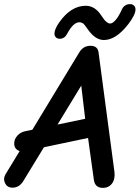

<svg xmlns="http://www.w3.org/2000/svg" viewBox="-54 -904 677 931"><path d="M235 -716Q224 -716 217 -723Q210 -730 210 -741Q210 -763 235 -798Q291 -876 362 -876Q405 -876 435 -832Q447 -814 451.5 -808.5Q456 -803 464 -796.5Q472 -790 480 -790Q492 -790 507 -807.5Q522 -825 536 -856Q548 -884 577 -884Q588 -884 595.5 -877Q603 -870 603 -858Q603 -833 569 -788Q509 -710 450 -710Q410 -710 376 -756Q373 -760 367.5 -767.5Q362 -775 360 -778Q358 -781 354 -785.5Q350 -790 347 -791.5Q344 -793 340 -794.5Q336 -796 331 -796Q301 -796 271 -739Q259 -716 235 -716ZM445 7Q406 7 401 -33L373 -235L159 -190L59 -26Q39 6 7 6Q-19 6 -29.5 -16Q-40 -38 -26 -61L41 -171L37 -173Q15 -183 15 -208Q15 -229 29.5 -245.5Q44 -262 65 -267L103 -275L331 -651Q350 -682 385 -682Q420 -682 424 -649L501 -70Q505 -35 489 -14Q473 7 445 7ZM225 -300 359 -328 340 -489Z"/></svg>

Font: Comic Neue
Style: Bold Italic
Weight: 700
Italic angle: -12°
Designer: Craig Rozynski
Foundry: Craig Rozynski
Version: Version 2.003